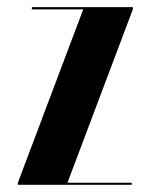

<svg xmlns="http://www.w3.org/2000/svg" viewBox="-20 -515 410 535"><path d="M347.2 0H29.8V-5.9L211.9 -488.8H68.8V-495.1H350.1V-488.8L168 -5.9H347.2Z"/></svg>

Font: Moniqa Black Display
Style: Regular
Weight: 900
Designer: Rajesh Rajput
Foundry: Rajesh Rajput
Version: Version 1.000